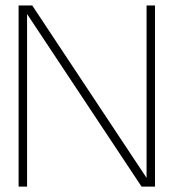

<svg xmlns="http://www.w3.org/2000/svg" viewBox="-20 -690 666 710"><path d="M553.2 -669.9H522V-32.2L99.1 -669.9H48.8V0H80.1V-638.2L503.4 0H553.2Z"/></svg>

Font: SaysetthaMai Thin
Style: Regular
Weight: 100
Designer: John M. Durdin
Foundry: Lao Script for Windows
Version: Version 1.101